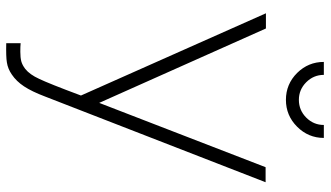

<svg xmlns="http://www.w3.org/2000/svg" viewBox="-236 -548 1033 600"><g transform="rotate(90 280.0 -247.5)"><path d="M410.5 -743.5Q410.5 -695 375.5 -660Q340.5 -625 291.5 -625Q242.5 -625 207.5 -660Q173 -695 173 -743.5H213.5Q213.5 -711.5 236.5 -688.5Q259.5 -665.5 291.5 -665.5Q324 -665.5 347 -688.5Q370 -711.5 370 -743.5ZM549 -561.5 281 128Q265.5 169 249.5 193.2Q233.5 217.5 212.5 231.5Q194.5 244 174.5 247Q157 250 114.5 249V204Q120 204.5 126.5 204.8Q133 205 141.5 205Q159.5 205 171 202Q182.5 199 195 189.5Q212.5 175.5 226 146Q233 131.5 246 99Q259 66.5 278 15.5L21 -562.5H68.5L301 -41.5L502 -561.5Z"/></g></svg>

Font: Russisch Sans ExtraLight
Style: Regular
Weight: 200
Width: 4
Designer: Michael Sharanda (font) & Cristiano Sobral (main changes)
Foundry: Michael Sharanda
Version: Version 2.00;September 8, 2020;FontCreator 13.0.0.2681 64-bi